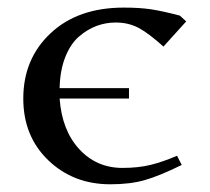

<svg xmlns="http://www.w3.org/2000/svg" viewBox="-20 -476 550 503"><path d="M41 -217.8Q41 -321.8 112.5 -388.9Q184.1 -456.1 304.2 -456.1Q345.7 -456.1 375.2 -451.7Q404.8 -447.3 451.2 -435.1L467.8 -419.9L408.2 -354Q369.1 -389.2 342.8 -403.1Q316.4 -417 283.2 -417Q256.8 -417 232.7 -408Q208.5 -398.9 186.5 -379.9Q164.6 -360.8 150.9 -326.2Q137.2 -291.5 136.2 -245.1H317.9V-217.8H136.2Q142.1 -134.8 187.5 -85.4Q232.9 -36.1 300.8 -36.1Q341.8 -36.1 374 -43.9Q406.2 -51.8 443.8 -67.9L456.1 -43.9Q397.5 -15.1 359.4 -4.2Q321.3 6.8 269 6.8Q171.9 6.8 106.4 -56.2Q41 -119.1 41 -217.8Z"/></svg>

Font: Dehuti Alt
Style: Bold
Weight: 700
Version: Version 1.2